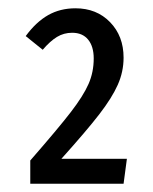

<svg xmlns="http://www.w3.org/2000/svg" viewBox="-20 -765 368 463"><path d="M278 -626Q278 -592 264 -560.5Q250 -529 219.5 -489.5Q189 -450 128 -382H286L278 -322H53V-378Q121 -456 151 -495Q181 -534 193.5 -562.5Q206 -591 206 -624Q206 -653 192.5 -669.5Q179 -686 154 -686Q134 -686 117.5 -676Q101 -666 83 -645L42 -678Q67 -712 96 -728.5Q125 -745 162 -745Q213 -745 245.5 -711.5Q278 -678 278 -626Z"/></svg>

Font: Fira Sans Compressed
Style: Regular
Weight: 400
Width: 1
Designer: bBox Type GmbH & Carrois Corporate GbR & Edenspiekermann AG
Foundry: bBox Type GmbH & Carrois Corporate GbR & Edenspiekermann AG
Version: Version 4.301